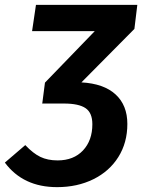

<svg xmlns="http://www.w3.org/2000/svg" viewBox="-84 -550 598 790"><path d="M469 -431 251 -211Q343 -206 391.5 -161.5Q440 -117 440 -40Q440 37 403 96Q366 155 300 187.5Q234 220 151 220Q11 220 -64 119L20 47Q52 81 82 95.5Q112 110 153 110Q219 110 257.5 69Q296 28 296 -39Q296 -86 268 -105Q240 -124 179 -124H89L90 -125L101 -210L306 -422H48L64 -530H481Z"/></svg>

Font: Fira Sans SemiBold
Style: Italic
Weight: 600
Italic angle: -8°
Designer: bBox Type GmbH & Carrois Corporate GbR & Edenspiekermann AG
Foundry: bBox Type GmbH & Carrois Corporate GbR & Edenspiekermann AG
Version: Version 4.301